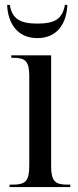

<svg xmlns="http://www.w3.org/2000/svg" viewBox="-20 -761 318 781"><path d="M132 -606C214 -606 251 -667 254 -741H244C234 -686 206 -665 132 -665C58 -665 29 -687 20 -741H9C12 -667 50 -606 132 -606ZM19 0H266V-10H254C204 -10 188 -24 188 -86V-536H26V-526H34C83 -526 99 -512 99 -451V-86C99 -24 83 -10 32 -10H19Z"/></svg>

Font: Noto Serif Display Condensed
Style: Regular
Weight: 400
Width: 3
Designer: Monotype Design Team
Foundry: Monotype Imaging Inc.
Version: Version 2.009